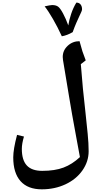

<svg xmlns="http://www.w3.org/2000/svg" viewBox="-20 -1091 760 1451"><path d="M584 96.2 556.6 -52.2 524.9 -226.1 501.5 -363.8 456.1 -637.2 454.1 -660.2Q454.1 -710 491.5 -744.9Q528.8 -779.8 581.1 -779.8Q595.7 -725.6 603 -702.9Q610.4 -680.2 627.9 -634.8L590.8 -606Q605 -418 626 -240.2Q635.3 -153.8 642.6 -80.3Q649.9 -6.8 649.9 51.8Q649.9 129.9 603 196.8Q556.2 263.7 474.9 301.8Q393.6 339.8 295.9 339.8Q190.4 339.8 135.3 278.1Q80.1 216.3 80.1 98.1Q80.1 37.1 108.9 -71.8L161.1 -59.1Q145 -4.9 145 34.2Q145 118.7 182.6 159.4Q220.2 200.2 298.8 200.2Q395 200.2 460.4 175.3Q525.9 150.4 584 96.2ZM496.1 -898.9Q502 -938.5 517.8 -986.1Q533.7 -1033.7 557.1 -1071.3Q578.1 -1071.3 589.1 -1057.1Q600.1 -1043 600.1 -1021Q600.1 -1013.7 594.5 -1001Q588.9 -988.3 579.3 -968Q569.8 -947.8 556.9 -918.5Q543.9 -889.2 529.3 -848.1Q487.8 -823.7 447.3 -816.9Q416 -885.3 380.4 -947Q344.7 -1008.8 317.4 -1043Q358.4 -1052.2 373 -1052.7H375.5Q402.3 -1052.7 418.7 -1041Q435.1 -1029.3 456.5 -989.3Q478 -949.2 496.1 -898.9Z"/></svg>

Font: Sahl Naskh
Style: Bold
Weight: 700
Designer: Pascal Zoghbi
Version: Version 1.001